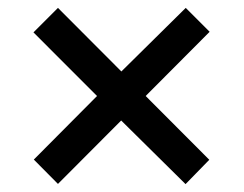

<svg xmlns="http://www.w3.org/2000/svg" viewBox="-20 -594 612 482"><path d="M446.3 -574.2 506.3 -514.2 345.7 -353 505.4 -192.9 445.8 -131.8 284.2 -291.5 125.5 -132.3 64.9 -193.4 223.6 -353 64 -512.7 125.5 -574.2 284.7 -414.6Z"/></svg>

Font: Open Sans SemiBold
Style: Regular
Weight: 600
Designer: Monotype Design Team
Foundry: Monotype Imaging Inc.
Version: Version 3.003; ttfautohint (v1.8.4)